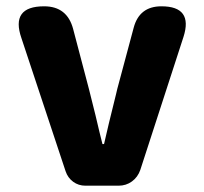

<svg xmlns="http://www.w3.org/2000/svg" viewBox="-20 -589 647 609"><path d="M251 0Q229 0 212 -12.5Q195 -25 188 -46L48 -468Q13 -569 120 -569Q193 -569 212 -497L262 -307Q269 -279 283 -223Q297 -163 305 -132H310Q322 -186 348 -290Q351 -301 352 -307L404 -501Q422 -569 492 -569Q593 -569 562 -472L425 -50Q417 -27 398.5 -13.5Q380 0 356 0H306Z"/></svg>

Font: GenSenRounded TW H
Style: Regular
Weight: 900
Version: Version 1.501;PS 1;hotconv 16.6.51;makeotf.lib2.5.65220